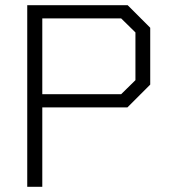

<svg xmlns="http://www.w3.org/2000/svg" viewBox="-20 -720 654 740"><path d="M85 -700H472L559 -613V-394L471 -306H143V0H85ZM447 -357 502 -411V-595L447 -649H143V-357Z"/></svg>

Font: Chakra Petch Light
Style: Regular
Weight: 300
Designer: Katatrad Aksorn Co.,Ltd.
Foundry: Cadson Demak Co.,Ltd.
Version: Version 1.000; ttfautohint (v1.6)